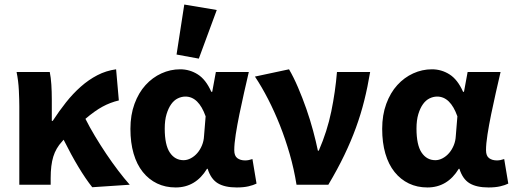

<svg xmlns="http://www.w3.org/2000/svg" viewBox="-20 -813 2261 845"><path d="M386 11Q328 -62 260 -198Q258 -195 253 -190Q226 -161 214.5 -123.5Q203 -86 203 -29V0H65V-344Q65 -373 63 -415Q61 -457 53 -496H199Q204 -472 206 -440.5Q208 -409 208 -374V-281H212Q240 -324 270.5 -362.5Q301 -401 335.5 -431.5Q370 -462 408.5 -482Q447 -502 491 -508L503 -371Q465 -362 431 -343.5Q397 -325 356 -290Q374 -254 398 -214Q422 -174 447.5 -136Q473 -98 500 -62.5Q527 -27 551 0Z M753 12Q708 12 671.5 -5.5Q635 -23 608.5 -56Q582 -89 568 -137Q554 -185 554 -246Q554 -307 572 -356Q590 -405 620.5 -438.5Q651 -472 690.5 -490Q730 -508 773 -508Q815 -508 850.5 -485.5Q886 -463 910 -409H914L930 -496H1075Q1065 -453 1054 -404.5Q1043 -356 1033.5 -309.5Q1024 -263 1017.5 -221.5Q1011 -180 1011 -152Q1011 -127 1024.5 -117Q1038 -107 1059 -107Q1074 -107 1091 -113L1109 -5Q1095 2 1073.5 7Q1052 12 1022 12Q969 12 938.5 -6.5Q908 -25 894 -70H891Q841 12 753 12ZM788 -108Q804 -108 820 -116.5Q836 -125 848.5 -139.5Q861 -154 869 -173.5Q877 -193 878 -215L885 -301Q854 -388 796 -388Q779 -388 762.5 -380Q746 -372 733.5 -354.5Q721 -337 713 -310.5Q705 -284 705 -247Q705 -175 727.5 -141.5Q750 -108 788 -108ZM757 -573 791 -793 934 -769 855 -555Z M1285 0Q1274 -69 1255 -135Q1236 -201 1212 -261.5Q1188 -322 1160 -376.5Q1132 -431 1102 -476L1252 -508Q1272 -474 1291.5 -428.5Q1311 -383 1328 -334.5Q1345 -286 1358 -237.5Q1371 -189 1379 -150H1383Q1420 -235 1438 -322.5Q1456 -410 1463 -496H1609Q1598 -430 1583 -370Q1568 -310 1546.5 -251Q1525 -192 1495.5 -130.5Q1466 -69 1425 0Z M1861 12Q1816 12 1779.5 -5.5Q1743 -23 1716.5 -56Q1690 -89 1676 -137Q1662 -185 1662 -246Q1662 -307 1680 -356Q1698 -405 1728.5 -438.5Q1759 -472 1798.5 -490Q1838 -508 1881 -508Q1923 -508 1958.5 -485.5Q1994 -463 2018 -409H2022L2038 -496H2183Q2173 -453 2162 -404.5Q2151 -356 2141.5 -309.5Q2132 -263 2125.5 -221.5Q2119 -180 2119 -152Q2119 -127 2132.5 -117Q2146 -107 2167 -107Q2182 -107 2199 -113L2217 -5Q2203 2 2181.5 7Q2160 12 2130 12Q2077 12 2046.5 -6.5Q2016 -25 2002 -70H1999Q1949 12 1861 12ZM1896 -108Q1912 -108 1928 -116.5Q1944 -125 1956.5 -139.5Q1969 -154 1977 -173.5Q1985 -193 1986 -215L1993 -301Q1962 -388 1904 -388Q1887 -388 1870.5 -380Q1854 -372 1841.5 -354.5Q1829 -337 1821 -310.5Q1813 -284 1813 -247Q1813 -175 1835.5 -141.5Q1858 -108 1896 -108Z"/></svg>

Font: Giro Regular
Style: Bold
Weight: 700
Designer: Paul D. Hunt
Foundry: Adobe Systems Incorporated
Version: Version 1.000;PS 1.0;hotconv 1.0.88;makeotf.lib2.5.647800